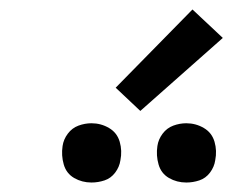

<svg xmlns="http://www.w3.org/2000/svg" viewBox="-20 -1008 490 405"><path d="M373 -623Q387 -623 400.5 -627.5Q414 -632 423 -644Q432 -656 434 -670Q438 -690 432.5 -709Q427 -728 410 -738Q393 -748 373 -748Q359 -748 345.5 -743Q332 -738 323 -726Q314 -714 312 -700Q309 -680 314.5 -661Q320 -642 336.5 -632.5Q353 -623 373 -623ZM173 -623Q187 -623 200.5 -627.5Q214 -632 223 -644Q232 -656 234 -670Q238 -690 232.5 -709Q227 -728 210 -738Q193 -748 173 -748Q159 -748 145.5 -743Q132 -738 123 -726Q114 -714 112 -700Q109 -680 114.5 -661Q120 -642 136.5 -632.5Q153 -623 173 -623ZM276 -774 450 -928 386 -988 224 -823Z"/></svg>

Font: Iosevka Sparkle
Style: Italic
Weight: 400
Italic angle: -9°
Designer: Belleve Invis
Foundry: Belleve Invis
Version: Version 4.5.0; ttfautohint (v1.8.3)